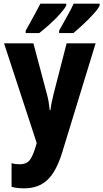

<svg xmlns="http://www.w3.org/2000/svg" viewBox="-20 -786 563 1046"><path d="M2 -550H162L234 -279Q241 -255 245 -230.5Q249 -206 251 -186H255Q257 -206 261.5 -228Q266 -250 273 -278L343 -550H501L318 47Q286 150 237.5 195Q189 240 112 240Q92 240 75 238Q58 236 43 232V103Q53 106 64.5 107.5Q76 109 88 109Q123 109 140.5 88Q158 67 174 14L180 -7ZM523 -756Q514 -737 488.5 -709Q463 -681 433 -653Q403 -625 380 -606H302V-619Q326 -663 348.5 -702.5Q371 -742 381 -766H523ZM341 -756Q331 -737 306.5 -709.5Q282 -682 251.5 -654.5Q221 -627 194 -606H120V-619Q145 -664 166.5 -703Q188 -742 200 -766H341Z"/></svg>

Font: Noto Sans Condensed ExtraBold
Style: Regular
Weight: 800
Width: 3
Designer: Monotype Design Team
Foundry: Monotype Imaging Inc.
Version: Version 2.013; ttfautohint (v1.8.4.7-5d5b)